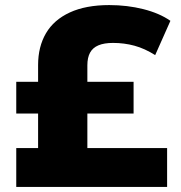

<svg xmlns="http://www.w3.org/2000/svg" viewBox="-20 -736 711 756"><path d="M44 0V-153H130V-289H44V-414H130V-480Q130 -552 161 -605Q192 -658 255 -687Q318 -716 410 -716Q481 -716 544.5 -700Q608 -684 651 -654L591 -519Q550 -545 509.5 -556Q469 -567 425 -567Q390 -567 367.5 -557.5Q345 -548 334.5 -528.5Q324 -509 324 -479V-414H506V-289H324V-153H638V0Z"/></svg>

Font: Nunito Sans 10pt SemiExpanded Black
Style: Regular
Weight: 900
Width: 6
Designer: Vernon Adams
Foundry: Vernon Adams
Version: Version 3.101;gftools[0.9.27]